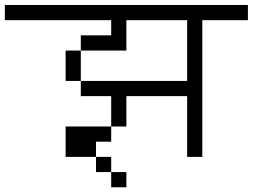

<svg xmlns="http://www.w3.org/2000/svg" viewBox="-20 -708 1040 790"><path d="M1000 -625H812.5V-62.5H750V-312.5H500V-187.5H437.5V-312.5H312.5V-375H750V-625H500V-500H312.5V-562.5H437.5V-625H0V-687.5H1000ZM250 -187.5H437.5V-125H375V-62.5H250ZM250 -500H312.5V-375H250ZM375 -62.5H437.5V0H375ZM437.5 0H500V62.5H437.5Z"/></svg>

Font: 寒蝉点阵体 16px
Style: Regular
Weight: 400
Designer: Designed by Warren2060
Foundry: ChillType
Version: Version 1.000